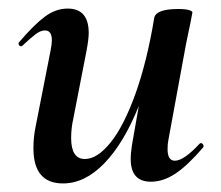

<svg xmlns="http://www.w3.org/2000/svg" viewBox="-20 -415 516 448"><path d="M58 -69Q58 -95 63 -119L98 -297Q101 -312 101 -321Q101 -344 85 -344Q75 -344 63.5 -335.5Q52 -327 33 -309Q31 -307 29 -307Q26 -307 24 -310.5Q22 -314 25 -317Q59 -357 84.5 -376Q110 -395 138 -395Q187 -395 187 -338Q187 -324 182 -297L151 -138Q146 -116 146 -93Q146 -44 178 -44Q207 -44 238 -82.5Q269 -121 296 -196Q323 -271 340 -374L358 -373Q339 -255 304 -168Q269 -81 223.5 -34Q178 13 127 13Q58 13 58 -69ZM285 -44Q285 -59 288 -77L340 -374Q345 -394 396 -394Q413 -394 421 -391.5Q429 -389 429 -386L425 -365Q415 -318 414 -312L373 -89Q371 -80 371 -67Q371 -40 388 -40Q409 -40 446 -80Q447 -81 449 -81Q452 -81 454 -77.5Q456 -74 454 -71Q418 -29 389.5 -10Q361 9 332 9Q285 9 285 -44Z"/></svg>

Font: Cormorant Garamond
Style: Bold Italic
Weight: 700
Italic angle: -10°
Designer: Christian Thalmann (Catharsis Fonts)
Foundry: Catharsis Fonts
Version: Version 4.000